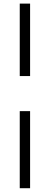

<svg xmlns="http://www.w3.org/2000/svg" viewBox="-20 -758 270 1040"><path d="M143 -346H87V-738.5H143ZM87 261.5V-156H143V261.5Z"/></svg>

Font: Newsreader 24pt SemiBold
Style: Regular
Weight: 600
Designer: Hugues Gentile
Foundry: Production Type
Version: Version 1.003